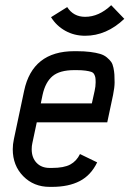

<svg xmlns="http://www.w3.org/2000/svg" viewBox="-20 -710 500 742"><path d="M309.1 -571.8Q267.1 -571.8 232.7 -590.8Q198.2 -609.9 177.2 -643.6L239.7 -682.6Q263.7 -645 309.1 -645Q362.3 -645 409.7 -689.9L460.4 -637.2Q391.6 -571.8 309.1 -571.8ZM275.9 -512.2Q305.7 -512.2 328.6 -509.3Q351.6 -506.3 366.9 -501.7Q382.3 -497.1 393.1 -488Q403.8 -479 409.7 -470.7Q415.5 -462.4 418.5 -447.8Q421.4 -433.1 422.1 -421.9Q422.9 -410.6 422.9 -391.6Q422.9 -372.6 417 -343.3L394.5 -237.3H122.1L105 -156.7Q102.5 -146.5 102.5 -133.3Q102.5 -100.6 121.3 -80.8Q140.1 -61 171.9 -61H180.7Q227.1 -61 251.5 -74.2Q275.9 -87.4 289.1 -114.7L355.5 -82.5Q331.5 -32.7 288.3 -10.3Q245.1 12.2 180.7 12.2H171.9Q110.4 12.2 69.8 -29.1Q29.3 -70.3 29.3 -133.3Q29.3 -152.3 33.7 -172.4L73.2 -358.9Q105.5 -512.2 267.1 -512.2ZM137.7 -310.5H335L345.7 -358.9Q349.6 -376 349.6 -391.6Q349.6 -403.8 348.6 -409.9Q347.7 -416 344 -422.9Q340.3 -429.7 332.3 -432.4Q324.2 -435.1 310.5 -437Q296.9 -439 275.9 -439H267.1Q210.9 -439 183.1 -415.8Q155.3 -392.6 144.5 -343.3Z"/></svg>

Font: Anka/Coder Narrow
Style: Italic
Weight: 400
Width: 3
Italic angle: -12°
Monospace: yes
Version: Version 001.100